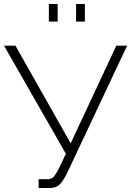

<svg xmlns="http://www.w3.org/2000/svg" viewBox="-20 -938 655 959"><path d="M173 1V-43H218Q238 -43 249 -56Q260 -69 274 -96L309 -170L0 -710H57L333 -222L561 -710H615L314 -71Q295 -33 277.5 -16Q260 1 227 1ZM224 -830V-918H268V-830ZM360 -830V-918H404V-830Z"/></svg>

Font: Raleway Light
Style: Regular
Weight: 300
Designer: Matt McInerney, Pablo Impallari, Rodrigo Fuenzalida
Foundry: Matt McInerney, Pablo Impallari, Rodrigo Fuenzalida
Version: Version 4.026